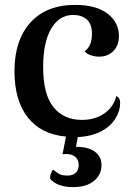

<svg xmlns="http://www.w3.org/2000/svg" viewBox="-20 -546 549 783"><path d="M470 -125Q470 -112 466 -97Q451 -47 406.5 -18.5Q362 10 297 13L290 53Q338 52 366 72Q394 92 394 127Q394 167 363 192Q332 217 279 217Q214 217 185 184Q183 175 187.5 162Q192 149 197 146Q210 157 221.5 163.5Q233 170 256 170Q277 170 289 158.5Q301 147 301 127Q301 107 288 94.5Q275 82 248 82L235 83L249 11Q148 2 93.5 -67Q39 -136 39 -256Q39 -382 104 -454Q169 -526 287 -526Q372 -526 418.5 -490.5Q465 -455 465 -399Q465 -361 442.5 -338Q420 -315 384 -315Q367 -315 350.5 -320.5Q334 -326 325 -337Q355 -357 355 -408Q355 -448 334 -466.5Q313 -485 278 -485Q222 -485 189 -429.5Q156 -374 156 -273Q156 -161 198 -109Q240 -57 314 -57Q367 -57 405 -83Q443 -109 454 -154Q470 -148 470 -125Z"/></svg>

Font: Arima Madurai
Style: Bold
Weight: 700
Designer: Joana Correia and Natanael Gama
Foundry: NDISCOVER
Version: Version 1.019